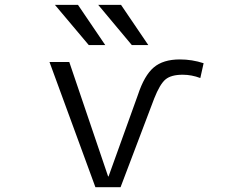

<svg xmlns="http://www.w3.org/2000/svg" viewBox="-20 -777 1040 797"><path d="M348.6 -589.8 208 -756.8H303.7L417 -589.8ZM527.3 -589.8 387.7 -756.8H482.4L595.7 -589.8ZM430.7 -44.9 552.7 -383.8Q579.1 -463.9 618.2 -497.1Q657.2 -530.3 726.6 -530.3Q777.3 -530.3 825.2 -514.6L811.5 -453.1Q775.4 -466.8 738.3 -466.8Q690.4 -466.8 667 -447.3Q643.6 -427.7 620.1 -368.2L480.5 0H376L185.5 -519.5H267.6L428.7 -44.9Z"/></svg>

Font: GenEi Gothic M SemiLight
Style: Regular
Weight: 350
Designer: o_tamon (Modified); [Source Han Sans]
Ryoko NISHIZUKA  (kana & ideographs); Paul D. Hunt (Latin, Greek & Cyrillic); Wenl
Version: Version 1.1a;Original Version 1.004